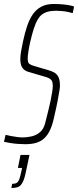

<svg xmlns="http://www.w3.org/2000/svg" viewBox="-38 -716 392 964"><path d="M89 8Q72 8 52 6.5Q32 5 13.5 2Q-5 -1 -18 -4L-10 -39Q2 -36 17.5 -33Q33 -30 48.5 -28Q64 -26 76 -26Q98 -26 121.5 -31.5Q145 -37 163.5 -53Q182 -69 189 -99Q191 -107 195.5 -124.5Q200 -142 205.5 -164.5Q211 -187 216 -210.5Q221 -234 224 -254Q227 -274 227 -286Q227 -302 222 -310.5Q217 -319 206.5 -324Q196 -329 180 -333L102 -356Q83 -362 73.5 -377Q64 -392 64 -420Q64 -437 68 -459.5Q72 -482 78 -510Q87 -552 98.5 -586Q110 -620 127 -644.5Q144 -669 169.5 -682.5Q195 -696 232 -696Q257 -696 277.5 -694Q298 -692 313 -689Q328 -686 334 -683L327 -650Q318 -653 303.5 -656Q289 -659 273.5 -660.5Q258 -662 244 -662Q219 -662 201.5 -657Q184 -652 172 -642.5Q160 -633 152 -619Q140 -599 131 -570Q122 -541 115 -511Q108 -481 104.5 -457Q101 -433 101 -424Q101 -402 108.5 -396Q116 -390 132 -385L204 -364Q222 -359 235 -351.5Q248 -344 255.5 -329Q263 -314 263 -286Q263 -278 260.5 -261.5Q258 -245 252 -213Q246 -181 233 -125Q225 -88 213 -62.5Q201 -37 184 -21.5Q167 -6 144 1Q121 8 89 8ZM19 228 23 207Q38 207 46 202Q54 197 59 183.5Q64 170 69 145L73 127H52L65 62H110L92 147Q87 172 81 187.5Q75 203 67.5 212Q60 221 48 224.5Q36 228 19 228Z"/></svg>

Font: Saira UltraCondensed Thin
Style: Italic
Weight: 250
Width: 1
Italic angle: -12°
Designer: Hector Gatti with collaboration of the Omnibus-Type team
Foundry: Omnibus-Type
Version: Version 1.101